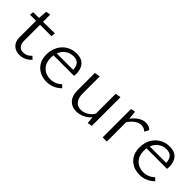

<svg xmlns="http://www.w3.org/2000/svg" viewBox="108 -1228 1956 1956"><g transform="rotate(45 1086.0 -250.0)"><path d="M368 -53Q311 7 238 7Q181 7 146.5 -27.5Q112 -62 112 -118V-360H25L30 -401L113 -402L121 -498L170 -507V-403L338 -405L335 -360H170V-128Q170 -85 191 -61.5Q212 -38 249 -38Q299 -38 339 -82Z M787 -62Q717 5 628 5Q539 5 484 -48.5Q429 -102 429 -192Q429 -258 457 -309.5Q485 -361 533.5 -389.5Q582 -418 643 -418Q713 -418 749 -378Q785 -338 785 -269Q785 -248 783 -237H487Q484 -219 484 -199Q484 -127 526 -84Q568 -41 637 -41Q704 -41 758 -91ZM497 -274H733Q730 -375 640 -375Q590 -375 552 -348Q514 -321 497 -274Z M1271 -418V-5L1221 5L1214 -72Q1182 -34 1139.5 -15Q1097 4 1052 4Q989 4 950.5 -37.5Q912 -79 912 -152V-408L972 -418V-171Q972 -109 999.5 -74.5Q1027 -40 1076 -40Q1113 -40 1149.5 -60.5Q1186 -81 1212 -121V-408Z M1715 -388 1690 -340Q1664 -368 1623 -368Q1589 -368 1554.5 -344.5Q1520 -321 1492 -278V0H1432V-408L1481 -418L1490 -326Q1521 -369 1560 -393.5Q1599 -418 1639 -418Q1688 -418 1715 -388Z M2127 -62Q2057 5 1968 5Q1879 5 1824 -48.5Q1769 -102 1769 -192Q1769 -258 1797 -309.5Q1825 -361 1873.5 -389.5Q1922 -418 1983 -418Q2053 -418 2089 -378Q2125 -338 2125 -269Q2125 -248 2123 -237H1827Q1824 -219 1824 -199Q1824 -127 1866 -84Q1908 -41 1977 -41Q2044 -41 2098 -91ZM1837 -274H2073Q2070 -375 1980 -375Q1930 -375 1892 -348Q1854 -321 1837 -274Z"/></g></svg>

Font: Ysabeau Semilight
Style: Regular
Weight: 300
Designer: Christian Thalmann (Catharsis Fonts)
Version: Version 0.003